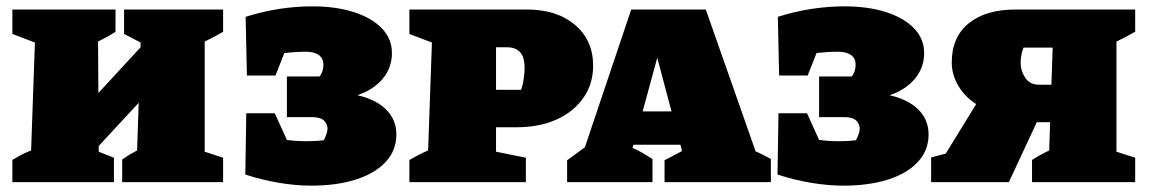

<svg xmlns="http://www.w3.org/2000/svg" viewBox="-20 -574 3619 605"><path d="M19 0V-70Q32 -78 45 -85Q58 -92 78 -100L90 -440L19 -467V-544H344V-474Q334 -467 318.5 -458.5Q303 -450 289 -443L290 -281L423 -425V-440L371 -467V-544H683V-474Q668 -465 653.5 -457.5Q639 -450 625 -443V-96L683 -77V0H365V-71Q377 -80 387 -86Q397 -92 412 -100L417 -250L291 -114V-96L339 -77V0Z M753 -24 756 -217H846L884 -133Q916 -129 947 -129Q975 -129 1000 -132Q1006 -143 1009 -152.5Q1012 -162 1012 -168Q1012 -183 1001 -194Q990 -205 963 -205H884V-333H987Q999 -348 999 -370Q999 -391 984 -401Q969 -411 944 -411Q913 -411 876 -407L848 -336H758L754 -521Q808 -538 860.5 -546Q913 -554 964 -554Q1038 -554 1094.5 -536Q1151 -518 1183 -485Q1215 -452 1215 -407Q1215 -361 1186 -326Q1157 -291 1106 -274Q1164 -261 1196.5 -229Q1229 -197 1229 -150Q1229 -100 1195 -63.5Q1161 -27 1100.5 -8Q1040 11 961 11Q912 11 858.5 2Q805 -7 753 -24Z M1640 -544Q1735 -544 1792 -495.5Q1849 -447 1849 -367Q1849 -310 1818.5 -266Q1788 -222 1734 -197.5Q1680 -173 1607 -173H1543V-96L1637 -77V0H1270V-70Q1284 -78 1297.5 -85Q1311 -92 1329 -100L1341 -440L1270 -467V-544ZM1578 -425H1543V-291H1622Q1627 -305 1630 -324Q1633 -343 1633 -360Q1633 -395 1618.5 -410Q1604 -425 1578 -425Z M2361 -97Q2373 -92 2385.5 -85.5Q2398 -79 2409 -73V0H2074V-69L2129 -98L2124 -118H1976L1973 -108Q1990 -101 2005 -92Q2020 -83 2036 -73V0H1767V-69L1823 -110L1969 -544H2204ZM2005 -223H2096L2051 -392Z M2430 -24 2433 -217H2523L2561 -133Q2593 -129 2624 -129Q2652 -129 2677 -132Q2683 -143 2686 -152.5Q2689 -162 2689 -168Q2689 -183 2678 -194Q2667 -205 2640 -205H2561V-333H2664Q2676 -348 2676 -370Q2676 -391 2661 -401Q2646 -411 2621 -411Q2590 -411 2553 -407L2525 -336H2435L2431 -521Q2485 -538 2537.5 -546Q2590 -554 2641 -554Q2715 -554 2771.5 -536Q2828 -518 2860 -485Q2892 -452 2892 -407Q2892 -361 2863 -326Q2834 -291 2783 -274Q2841 -261 2873.5 -229Q2906 -197 2906 -150Q2906 -100 2872 -63.5Q2838 -27 2777.5 -8Q2717 11 2638 11Q2589 11 2535.5 2Q2482 -7 2430 -24Z M2914 0V-78L2960 -90L3056 -246Q3020 -269 2999.5 -304Q2979 -339 2979 -377Q2979 -457 3032.5 -500.5Q3086 -544 3180 -544H3557V-474Q3543 -466 3526 -457Q3509 -448 3498 -443V-96L3557 -77V0H3232V-70Q3247 -80 3263.5 -88.5Q3280 -97 3286 -100L3289 -189H3247L3159 0ZM3255 -307H3293L3297 -424H3205Q3200 -411 3198 -398.5Q3196 -386 3196 -376Q3196 -351 3210.5 -329Q3225 -307 3255 -307Z"/></svg>

Font: Piazzolla SC Black
Style: Regular
Weight: 900
Designer: Juan Pablo del Peral
Foundry: Huerta Tipografica
Version: Version 1.330